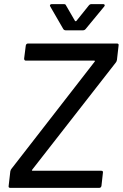

<svg xmlns="http://www.w3.org/2000/svg" viewBox="-20 -911 595 931"><path d="M22 -10 30 -80Q32 -89 36 -93L439 -612Q441 -614 440 -615.5Q439 -617 437 -617H106Q97 -617 97 -627L105 -690Q107 -700 116 -700H547Q557 -700 555 -690L547 -620Q545 -611 541 -607L136 -88Q134 -86 135 -84.5Q136 -83 138 -83H471Q481 -83 479 -73L472 -10Q470 0 461 0H30Q20 0 22 -10ZM222 -884Q222 -887 224.5 -889Q227 -891 231 -891H290Q298 -891 300 -885L344 -809Q345 -808 347 -808Q349 -808 350 -809L411 -885Q416 -891 423 -891H481Q486 -891 487.5 -887Q489 -883 485 -879L395 -770Q390 -764 382 -764H299Q291 -764 287 -770L224 -879Q222 -883 222 -884Z"/></svg>

Font: Barlow Medium
Style: Italic
Weight: 500
Italic angle: -7°
Designer: Jeremy Tribby
Foundry: Tribby Type
Version: Version 1.408